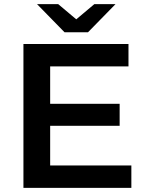

<svg xmlns="http://www.w3.org/2000/svg" viewBox="-20 -914 710 934"><path d="M408 -757 542 -894H439L351 -820L263 -894H160L294 -757ZM224 -109V-302H562V-409H224V-591H605V-700H94V0H619V-109Z"/></svg>

Font: Montserrat Lite SemiBold
Style: Regular
Weight: 600
Designer: Julieta Ulanovsky
Foundry: Julieta Ulanovsky
Version: Version 7.200;PS 007.200;hotconv 1.0.88;makeotf.lib2.5.64775